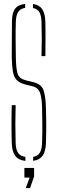

<svg xmlns="http://www.w3.org/2000/svg" viewBox="-20 -824 296 988"><path d="M150.5 3.5V-16.5Q174.5 -21 185 -38.2Q195.5 -55.5 196.5 -88Q197.5 -122.5 197.8 -147.8Q198 -173 197.5 -199.8Q197 -226.5 196.5 -266Q196 -312.5 187.5 -342.2Q179 -372 147.5 -380L111.5 -389Q80.5 -396.5 65.8 -412.5Q51 -428.5 46.2 -456.8Q41.5 -485 40.5 -529Q40 -567.5 40.8 -617.5Q41.5 -667.5 41.5 -713Q41.5 -757 57.2 -778.5Q73 -800 109.5 -804V-783.5Q84.5 -779.5 73.5 -762.5Q62.5 -745.5 61.5 -712Q60 -666.5 60.5 -620.8Q61 -575 61.5 -529Q62.5 -470.5 70.5 -445Q78.5 -419.5 111.5 -411L148.5 -402Q193.5 -391.5 204.2 -359.2Q215 -327 216.5 -266Q217.5 -224.5 217.8 -198.2Q218 -172 217.8 -147.8Q217.5 -123.5 216.5 -88Q215 -44.5 199.2 -22.5Q183.5 -0.5 150.5 3.5ZM193.5 -535Q196.5 -623.5 193.5 -712Q192.5 -744.5 182.5 -761.5Q172.5 -778.5 149.5 -783V-803.5Q182 -799 197 -777.2Q212 -755.5 213.5 -712Q215 -648.5 213.5 -535ZM110.5 4Q75 0 58.5 -22Q42 -44 40.5 -88Q39.5 -127 39.2 -156Q39 -185 39.2 -214.2Q39.5 -243.5 40.5 -283H60.5Q57.5 -185.5 60.5 -88Q61.5 -54.5 73 -37.5Q84.5 -20.5 110.5 -16.5ZM112.5 144 132.5 90H105.5V40H155.5V84L134.5 144Z"/></svg>

Font: Big Shoulders Stencil Display Thin
Style: Regular
Weight: 100
Designer: Patric King
Foundry: XO Type Co
Version: Version 1.000